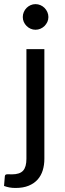

<svg xmlns="http://www.w3.org/2000/svg" viewBox="-48 -750 322 952"><path d="M172 -506.5V37.5Q172 68 164 94.2Q156 120.5 138.8 140Q121.5 159.5 94.2 170.8Q67 182 29 182Q12.5 182 -1 179.5Q-14.5 177 -28 172L-24 124Q-23 117.5 -19.5 115.8Q-16 114 -8.5 114Q-4.5 114 0 114.2Q4.5 114.5 11 114.5Q50 114.5 66.5 96.2Q83 78 83 37.5V-506.5ZM192 -665.5Q192 -652.5 186.8 -641.2Q181.5 -630 172.8 -621.2Q164 -612.5 152.5 -607.5Q141 -602.5 128 -602.5Q115 -602.5 103.8 -607.5Q92.5 -612.5 83.8 -621.2Q75 -630 70 -641.2Q65 -652.5 65 -665.5Q65 -678.5 70 -690.2Q75 -702 83.8 -710.8Q92.5 -719.5 103.8 -724.5Q115 -729.5 128 -729.5Q141 -729.5 152.5 -724.5Q164 -719.5 172.8 -710.8Q181.5 -702 186.8 -690.2Q192 -678.5 192 -665.5Z"/></svg>

Font: 8514790e538f44c2 - subset of Lato
Style: Regular
Weight: 400
Version: Version 1.104; Western+Polish opensource